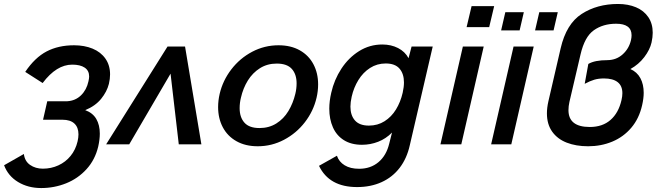

<svg xmlns="http://www.w3.org/2000/svg" viewBox="-101 -720 3280 958"><path d="M-80.6 104.5 18.1 48.3Q22.5 84.5 49.3 103Q76.2 121.6 112.8 121.6Q154.3 121.6 190.4 105Q226.6 88.4 251.5 57.6Q276.4 26.9 286.1 -14.6Q290.5 -33.7 290.5 -49.8Q290.5 -84.5 270.3 -103.5Q250 -122.6 210.4 -122.6H113.8L134.8 -214.8H234.4Q275.4 -217.3 303.2 -244.4Q331.1 -271.5 340.3 -314Q343.8 -329.6 343.8 -338.4Q343.8 -367.7 321.5 -382.6Q299.3 -397.5 259.3 -397.5Q180.7 -397.5 111.8 -305.7L24.9 -361.3Q72.8 -432.6 131.6 -463.4Q190.4 -494.1 268.6 -494.1Q320.3 -494.1 361.1 -477.3Q401.9 -460.4 425 -427.5Q448.2 -394.5 448.2 -348.6Q448.2 -326.7 442.4 -301.8Q432.6 -262.7 403.8 -227.1Q375 -191.4 324.2 -170.4Q361.8 -156.7 379.4 -126.5Q397 -96.2 397 -53.2Q397 -24.4 389.2 10.7Q373.5 77.1 330.8 124Q288.1 170.9 229 194.6Q169.9 218.3 104.5 218.3Q39.1 218.3 -10.7 188.2Q-60.5 158.2 -80.6 104.5Z M428.7 0 734.9 -487.8H822.3L903.8 0H791L750 -352.5L543.9 0Z M987.3 -185.5Q987.3 -218.8 995.1 -252Q1010.7 -318.4 1053.2 -373.8Q1095.7 -429.2 1157.2 -461.7Q1218.8 -494.1 1288.6 -494.1Q1350.1 -494.1 1394.8 -469Q1439.5 -443.8 1462.9 -399.4Q1486.3 -355 1486.3 -298.8Q1486.3 -265.6 1478.5 -232.4Q1462.9 -165.5 1420.4 -110.4Q1377.9 -55.2 1316.4 -22.7Q1254.9 9.8 1185.1 9.8Q1123.5 9.8 1078.9 -15.4Q1034.2 -40.5 1010.7 -85Q987.3 -129.4 987.3 -185.5ZM1372.6 -252Q1378.9 -277.8 1378.9 -304.2Q1378.9 -349.6 1355 -376.2Q1331.1 -402.8 1279.8 -402.8Q1232.9 -402.8 1196.3 -379.9Q1159.7 -356.9 1135.7 -318.4Q1111.8 -279.8 1101.1 -232.4Q1094.7 -206.5 1094.7 -180.2Q1094.7 -134.8 1118.7 -107.9Q1142.6 -81.1 1193.8 -81.1Q1241.2 -81.1 1277.8 -104Q1314.5 -127 1337.9 -165.8Q1361.3 -204.6 1372.6 -252Z M1680.7 213.4Q1541.5 213.4 1490.7 107.4L1580.1 57.1Q1590.3 87.4 1618.7 104.7Q1647 122.1 1690.9 122.1Q1748 122.1 1787.6 88.9Q1827.1 55.7 1841.3 -4.4L1855 -58.6Q1824.7 -27.8 1785.9 -12.7Q1747.1 2.4 1705.1 2.4Q1651.4 2.4 1614.7 -20.8Q1578.1 -43.9 1560.1 -84.7Q1542 -125.5 1542 -177.7Q1542 -215.3 1551.8 -257.3Q1566.4 -322.3 1602.3 -377.2Q1638.2 -432.1 1690.9 -465.1Q1743.7 -498 1806.6 -498Q1850.6 -498 1885.3 -480.2Q1919.9 -462.4 1937.5 -429.7L1952.6 -487.8H2058.1L1943.8 4.4Q1929.2 70.3 1893.3 117.2Q1857.4 164.1 1803.2 188.7Q1749 213.4 1680.7 213.4ZM1908.2 -257.3Q1914.6 -286.1 1914.6 -308.6Q1914.6 -352.1 1892.3 -377.7Q1870.1 -403.3 1823.7 -403.3Q1780.3 -403.3 1745.4 -380.9Q1710.4 -358.4 1687.3 -320.8Q1664.1 -283.2 1653.8 -237.8Q1647.5 -209.5 1647.5 -188Q1647.5 -144.5 1670.2 -118.9Q1692.9 -93.3 1739.7 -93.3Q1783.2 -93.3 1817.6 -115Q1852.1 -136.7 1874.8 -173.8Q1897.5 -210.9 1908.2 -257.3Z M2227.1 -584.5 2252 -689.5H2364.7L2339.8 -584.5ZM2096.7 0 2208.5 -487.8H2312.5L2200.7 0Z M2399.4 -568.4 2420.4 -659.2H2512.7L2491.7 -568.4ZM2568.8 -568.4 2589.8 -659.2H2682.1L2661.1 -568.4ZM2349.6 0 2461.4 -487.8H2562L2450.2 0Z M2627.9 -154.3Q2627.9 -182.1 2635.3 -214.8L2696.3 -478.5Q2724.6 -601.1 2801.5 -650.6Q2878.4 -700.2 2982.4 -700.2Q3033.2 -700.2 3072.5 -683.6Q3111.8 -667 3133.8 -634.5Q3155.8 -602.1 3155.8 -556.6Q3155.8 -534.2 3149.9 -507.8Q3141.6 -471.7 3113.8 -435.1Q3085.9 -398.4 3044.4 -375.5Q3077.6 -360.8 3094.2 -330.1Q3110.8 -299.3 3110.8 -256.8Q3110.8 -229.5 3103 -195.3Q3087.9 -128.4 3048.8 -82.5Q3009.8 -36.6 2954.1 -13.4Q2898.4 9.8 2833.5 9.8Q2772.9 9.8 2726.6 -8.3Q2680.2 -26.4 2654.1 -63.2Q2627.9 -100.1 2627.9 -154.3ZM3000 -220.7Q3004.4 -239.7 3004.4 -254.9Q3004.4 -292 2980.7 -310.3Q2957 -328.6 2912.6 -328.6Q2885.7 -328.6 2864.3 -322.3Q2842.8 -315.9 2816.4 -301.8L2834.5 -400.9Q2866.2 -419.9 2930.2 -419.9Q2974.6 -420.4 3006.1 -449Q3037.6 -477.5 3047.4 -520Q3050.3 -533.2 3050.3 -543.9Q3050.3 -601.6 2973.1 -601.6Q2908.2 -601.6 2862.1 -569.1Q2815.9 -536.6 2795.4 -447.3L2740.2 -211.4Q2735.4 -189.9 2735.4 -170.4Q2735.4 -86.4 2841.8 -86.4Q2905.3 -86.4 2945.3 -121.6Q2985.4 -156.7 3000 -220.7Z"/></svg>

Font: Acari Sans SemiBold
Style: Italic
Weight: 600
Italic angle: -13°
Designer: Alfredo Marco Pradil and Stefan Peev
Foundry: Hanken Design Co.
Version: Version 1.045;January 11, 2019;FontCreator 11.5.0.2425 64-bi